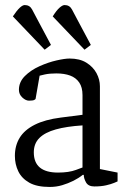

<svg xmlns="http://www.w3.org/2000/svg" viewBox="-20 -735 510 761"><path d="M157 -538 31 -670Q47 -694 58.5 -704.5Q70 -715 78 -715Q98 -715 107.5 -697Q117 -679 126 -662L182 -557ZM315 -538 189 -670Q204 -694 216 -704.5Q228 -715 236 -715Q256 -715 265.5 -697Q275 -679 284 -662L340 -557ZM177 6Q126 6 96 -11Q66 -28 52.5 -56Q39 -84 39 -117Q39 -158 58 -189Q77 -220 117.5 -240.5Q158 -261 221 -269L307 -280V-358Q307 -389 294 -408Q281 -427 258 -435.5Q235 -444 203 -444Q177 -444 158 -440Q139 -436 137 -435L121 -343Q121 -342 116 -339Q111 -336 95 -336Q82 -336 68.5 -348.5Q55 -361 55 -379Q55 -410 78.5 -433.5Q102 -457 136.5 -472.5Q171 -488 204 -495.5Q237 -503 256 -503Q296 -503 322.5 -486.5Q349 -470 362.5 -445Q376 -420 376 -393V-65L446 -51V-16Q444 -15 432 -10Q420 -5 400.5 -0.5Q381 4 354 4Q330 4 321 -12Q312 -28 312 -42H308Q292 -29 271 -18.5Q250 -8 226.5 -1Q203 6 177 6ZM210 -51Q253 -51 281 -61.5Q309 -72 307 -71V-238Q244 -234 201 -222Q158 -210 136 -188Q114 -166 114 -131Q114 -51 210 -51Z"/></svg>

Font: Faustina Light Light
Style: Regular
Weight: 300
Version: Version 1.200